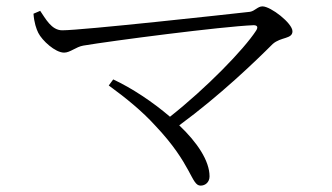

<svg xmlns="http://www.w3.org/2000/svg" viewBox="-20 -625 1040 602"><path d="M335 -376 321 -357C376 -317 426 -276 466 -232C583 -109 579 -43 609 -43C624 -43 637 -54 637 -72C637 -121 598 -179 542 -232C670 -326 780 -432 835 -487C861 -510 897 -502 897 -527C897 -552 829 -605 803 -605C788 -605 780 -591 764 -588C693 -580 238 -530 175 -530C141 -530 122 -568 106 -591L85 -582C87 -554 94 -534 100 -522C112 -498 153 -460 181 -460C200 -460 218 -478 241 -482C330 -497 675 -542 775 -546C787 -546 790 -540 783 -529C744 -469 627 -349 513 -259C458 -306 393 -349 335 -376Z"/></svg>

Font: Noto Serif CJK HK Light
Style: Regular
Weight: 300
Designer: Ryoko NISHIZUKA 西塚涼子 (kana & ideographs); Frank Grießhammer (Latin, Greek & Cyrillic); Wenlong ZHANG 张文龙 (bopomofo); San
Foundry: Adobe
Version: Version 2.001;hotconv 1.1.0;makeotfexe 2.6.0